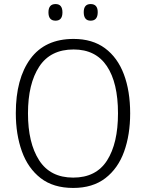

<svg xmlns="http://www.w3.org/2000/svg" viewBox="-20 -917 721 947"><path d="M622 -358Q622 -252 592 -169Q562 -86 499.5 -38Q437 10 341 10Q243 10 180.5 -38.5Q118 -87 88 -170.5Q58 -254 58 -359Q58 -529 130 -627Q202 -725 343 -725Q436 -725 498 -679Q560 -633 591 -550.5Q622 -468 622 -358ZM118 -358Q118 -212 173 -126.5Q228 -41 341 -41Q454 -41 508 -125.5Q562 -210 562 -358Q562 -509 507 -591Q452 -673 343 -673Q229 -673 173.5 -588.5Q118 -504 118 -358ZM219 -856Q219 -897 254 -897Q288 -897 288 -856Q288 -815 254 -815Q219 -815 219 -856ZM393 -857Q393 -897 427 -897Q462 -897 462 -857Q462 -815 427 -815Q393 -815 393 -857Z"/></svg>

Font: Noto Sans Georgian SemiCondensed Light
Style: Regular
Weight: 300
Width: 4
Designer: Monotype Design Team, Akaki Razmadze
Foundry: Google LLC
Version: Version 2.005; ttfautohint (v1.8.4.7-5d5b)